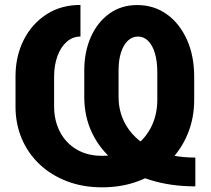

<svg xmlns="http://www.w3.org/2000/svg" viewBox="-20 -758 864 787"><path d="M780.7 -112.1V5.9Q678.4 5.9 594.6 -20.7Q510.8 -47.3 450.5 -96.1Q390.1 -145 357.8 -212.3Q325.4 -279.6 325.4 -360.7V-468.8Q325.4 -544.9 352.1 -605.7Q378.9 -666.5 427.9 -701.9Q476.9 -737.3 542 -737.3Q611.3 -737.3 664 -699.4Q716.6 -661.5 746.4 -595Q776.2 -528.5 776 -442V-349Q776 -272.9 748.7 -207.6Q721.5 -142.3 671.5 -93.6Q621.5 -44.8 552 -17.5Q482.5 9.8 398.2 9.8Q318.7 9.8 253.4 -15.5Q188.1 -40.8 141.1 -85.7Q94 -130.6 68.8 -190.7Q43.6 -250.9 43.6 -320.9V-444.7Q43.6 -527.3 76.9 -593.7Q110.3 -660.1 170.3 -699Q230.4 -737.9 309.8 -737.7V-608.2Q277.6 -608.2 253.4 -586.7Q229.1 -565.2 215.6 -528.4Q202.1 -491.5 201.8 -445.1V-320.9Q202.1 -262.7 226.1 -217Q250.1 -171.3 294.2 -145.3Q338.4 -119.3 398.2 -119.3Q466.9 -119.3 517.8 -149.5Q568.7 -179.6 596.7 -231.7Q624.8 -283.9 624.8 -349V-461.1Q624.8 -507.4 614.8 -540.3Q604.9 -573.1 587 -590.7Q569.1 -608.2 545.5 -608.2Q522.2 -608.2 504.2 -591.3Q486.1 -574.4 476.1 -543.3Q466 -512.2 466 -469.7V-360.4Q466 -290.4 503.2 -234.3Q540.3 -178.1 610.9 -145.2Q681.5 -112.3 780.7 -112.1Z"/></svg>

Font: Inter Tight
Style: Regular
Weight: 400
Designer: Rasmus Andersson
Foundry: rsms
Version: Version 3.002